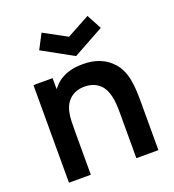

<svg xmlns="http://www.w3.org/2000/svg" viewBox="-145 -928 943 1040"><g transform="rotate(-20 326.0 -407.5)"><path d="M522.9 -729.2 477.1 -814.6 344.8 -742.7 212.5 -814.6 167.7 -729.2 344.8 -631.2ZM521.9 -520.8C469.8 -570.8 404.2 -581.2 340.6 -577.1C289.6 -575 233.3 -556.2 196.9 -513.5C192.7 -508.3 188.5 -503.1 184.4 -499V-562.5H74V0H200V-244.8V-245.8C200 -286.5 200 -329.2 206.3 -356.2C212.5 -389.6 228.1 -416.7 250 -434.4C270.8 -451 295.8 -459.4 324 -460.4C363.5 -461.5 395.8 -450 417.7 -428.1C454.2 -394.8 462.5 -332.3 462.5 -266.7V0H589.6V-271.9C589.6 -362.5 587.5 -461.5 521.9 -520.8Z"/></g></svg>

Font: Manrope3 Bold
Style: Regular
Weight: 700
Designer: Mikhail Sharanda
Foundry: Mikhail Sharanda
Version: Version 3.000;PS 003.000;hotconv 1.0.88;makeotf.lib2.5.64775